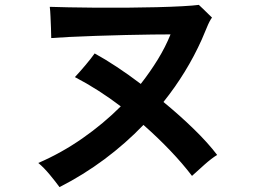

<svg xmlns="http://www.w3.org/2000/svg" viewBox="-20 -742 1040 787"><path d="M224 25Q208 3 184 -26Q160 -55 137 -74Q232 -115 318 -175Q404 -235 475 -306Q429 -341 382 -371Q335 -401 287 -426Q305 -445 329.5 -474Q354 -503 368 -523Q410 -500 458.5 -468Q507 -436 557 -398Q596 -448 627 -498.5Q658 -549 679 -601Q654 -601 605 -600.5Q556 -600 495.5 -598.5Q435 -597 374 -595Q313 -593 264 -590.5Q215 -588 190 -586Q190 -602 189 -626Q188 -650 187 -674.5Q186 -699 184 -714Q212 -713 261.5 -712Q311 -711 372.5 -710.5Q434 -710 498.5 -710.5Q563 -711 622.5 -712.5Q682 -714 727.5 -716.5Q773 -719 795 -722Q802 -716 813 -705Q824 -694 834.5 -684Q845 -674 849 -670Q839 -657 827.5 -628.5Q816 -600 807 -580Q746 -444 650 -324Q717 -269 775 -212.5Q833 -156 870 -107Q846 -92 818 -67Q790 -42 767 -21Q729 -71 678 -124.5Q627 -178 568 -230Q495 -154 408.5 -89.5Q322 -25 224 25Z"/></svg>

Font: Zen Kaku Gothic Antique
Style: Bold
Weight: 700
Designer: Yoshimichi Ohira
Foundry: Positype
Version: Version 1.001